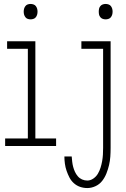

<svg xmlns="http://www.w3.org/2000/svg" viewBox="-20 -739 640 972"><path d="M135 -641Q127 -641 120 -643.5Q113 -646 108.5 -652Q104 -658 102 -665Q100 -672 100 -680Q100 -688 102 -695Q104 -702 108.5 -708Q113 -714 120 -716.5Q127 -719 135 -719Q142 -719 149.5 -716.5Q157 -714 161.5 -708Q166 -702 168 -695Q170 -688 170 -680Q170 -672 168 -665Q166 -658 161.5 -652Q157 -646 149.5 -643.5Q142 -641 135 -641ZM6 0V-38H121V-492H16V-530H159V-38H264V0ZM515 -641Q507 -641 500 -643.5Q493 -646 488 -652Q483 -658 481.5 -665Q480 -672 480 -680Q480 -688 481.5 -695Q483 -702 488 -708Q493 -714 500 -716.5Q507 -719 515 -719Q522 -719 529.5 -716.5Q537 -714 541.5 -708Q546 -702 548 -695Q550 -688 550 -680Q550 -672 548 -665Q546 -658 541.5 -652Q537 -646 529.5 -643.5Q522 -641 515 -641ZM422 213Q403 213 385.5 207Q368 201 354 188.5Q340 176 331.5 159.5Q323 143 317 125.5Q311 108 308.5 89.5Q306 71 306 53H343Q344 66 345.5 79.5Q347 93 350.5 106Q354 119 359.5 131Q365 143 374 153.5Q383 164 395.5 169.5Q408 175 422 175Q438 175 452.5 165Q467 155 475.5 140.5Q484 126 489 110Q494 94 497 77.5Q500 61 501 44Q502 27 502 10V-492H392V-530H540V10Q540 32 538.5 54Q537 76 532 97Q527 118 519 138.5Q511 159 497.5 176.5Q484 194 463.5 203.5Q443 213 422 213Z"/></svg>

Font: Iosevka Slab XLtEx
Style: Regular
Weight: 200
Width: 7
Monospace: yes
Designer: Belleve Invis
Foundry: Belleve Invis
Version: Version 11.1.0; ttfautohint (v1.8.3)